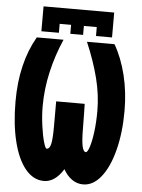

<svg xmlns="http://www.w3.org/2000/svg" viewBox="-59 -910 718 972"><g transform="rotate(5 300.0 -424.0)"><path d="M122.5 -864H481.5V-737.5H400V-783H334.5V-737.5H269.5V-783H211.5V-737.5H122.5ZM23 -372.5Q23 -567.5 102 -704.5H238Q202 -622.5 182 -535Q162 -447.5 162 -360Q162 -312.5 168.8 -263Q175.5 -213.5 184.8 -180.5Q194 -147.5 201 -147.5Q215.5 -147.5 221.8 -173.2Q228 -199 228 -264V-390.5H373L374 -343.5L375 -271.5Q375 -205 381.2 -176.2Q387.5 -147.5 400 -147.5Q408.5 -147.5 418 -176.5Q427.5 -205.5 433.8 -254.5Q440 -303.5 440 -360Q440 -441 418.8 -525.2Q397.5 -609.5 357 -704.5H497Q535 -639 556 -553.5Q577 -468 577 -372.5Q577 -262 554.2 -173.2Q531.5 -84.5 491.2 -34Q451 16.5 400 16.5Q369.5 16.5 343.8 -1.2Q318 -19 299.5 -52Q280 -19.5 254.8 -1.5Q229.5 16.5 201 16.5Q147.5 16.5 107.2 -31.8Q67 -80 45 -168.2Q23 -256.5 23 -372.5Z"/></g></svg>

Font: JuliaMono Black
Style: Regular
Weight: 900
Monospace: yes
Designer: cormullion
Foundry: corm
Version: Version 0.054; ttfautohint (v1.8.4)